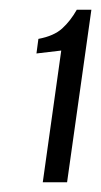

<svg xmlns="http://www.w3.org/2000/svg" viewBox="-20 -611 208 395"><path d="M68 -236 106 -507 55 -501 59 -531Q91 -537 108 -552.5Q125 -568 138 -591H168L118 -236Z"/></svg>

Font: Alumni Sans Thin Medium
Style: Italic
Weight: 500
Italic angle: -8°
Version: Version 1.016